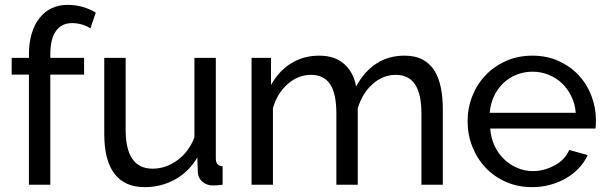

<svg xmlns="http://www.w3.org/2000/svg" viewBox="-20 -760 2499 790"><path d="M99 0V-453H28V-522H99V-533Q99 -630 142 -685Q185 -740 259 -740Q290 -740 320 -731.5Q350 -723 374 -708L352 -643Q338 -653 317.5 -659Q297 -665 277 -665Q233 -665 210 -632Q187 -599 187 -536V-522H326V-453H187V0Z M575 10Q493 10 451 -45Q409 -100 409 -209V-522H497V-226Q497 -66 608 -66Q662 -66 709.5 -100.5Q757 -135 780 -195V-522H868V-108Q868 -77 896 -76V0Q881 2 872.5 2.5Q864 3 856 3Q830 3 812.5 -12.5Q795 -28 794 -51L792 -112Q757 -53 700 -21.5Q643 10 575 10Z M1802 0H1714V-292Q1714 -374 1687.5 -413Q1661 -452 1609 -452Q1555 -452 1512.5 -413.5Q1470 -375 1452 -314V0H1364V-292Q1364 -376 1338 -414Q1312 -452 1260 -452Q1207 -452 1164 -414.5Q1121 -377 1103 -315V0H1015V-522H1095V-410Q1127 -468 1178 -499.5Q1229 -531 1293 -531Q1359 -531 1397.5 -495.5Q1436 -460 1445 -404Q1515 -531 1644 -531Q1689 -531 1719.5 -514.5Q1750 -498 1768 -468.5Q1786 -439 1794 -399Q1802 -359 1802 -312Z M2170 10Q2111 10 2062 -11.5Q2013 -33 1978 -70Q1943 -107 1923.5 -156.5Q1904 -206 1904 -261Q1904 -316 1923.5 -365Q1943 -414 1978.5 -451Q2014 -488 2063 -509.5Q2112 -531 2171 -531Q2230 -531 2278.5 -509Q2327 -487 2361 -450.5Q2395 -414 2413.5 -365.5Q2432 -317 2432 -265Q2432 -254 2431.5 -245Q2431 -236 2430 -231H1997Q2000 -192 2015 -160Q2030 -128 2054 -105Q2078 -82 2108.5 -69Q2139 -56 2173 -56Q2197 -56 2220 -62.5Q2243 -69 2263 -80Q2283 -91 2298.5 -107Q2314 -123 2322 -143L2398 -122Q2385 -93 2362.5 -69Q2340 -45 2310.5 -27.5Q2281 -10 2245 0Q2209 10 2170 10ZM2349 -296Q2346 -333 2330.5 -364.5Q2315 -396 2291.5 -418Q2268 -440 2237 -452.5Q2206 -465 2171 -465Q2136 -465 2105 -452.5Q2074 -440 2050.5 -417.5Q2027 -395 2012.5 -364Q1998 -333 1995 -296Z"/></svg>

Font: Boldmen Medium
Style: Regular
Weight: 400
Designer: Matt McInerney, Pablo Impallari, Rodrigo Fuenzalida
Foundry: LIVING CONCEPT
Version: Version 1.000